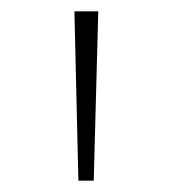

<svg xmlns="http://www.w3.org/2000/svg" viewBox="-20 -678 304 338"><path d="M118 -360 111 -658H153L145 -360Z"/></svg>

Font: EauTestInfant Light
Style: Regular
Weight: 300
Designer: Christian Thalmann (Catharsis Fonts)
Version: Version 0.001;PS 000.001;hotconv 1.0.88;makeotf.lib2.5.64775